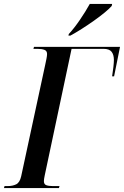

<svg xmlns="http://www.w3.org/2000/svg" viewBox="-52 -951 627 971"><path d="M-32 0 -29 -10H-12Q12 -10 30 -19Q48 -28 55 -59L177 -625Q180 -639 183 -654Q186 -669 186 -678Q186 -694 172.5 -699Q159 -704 137 -704H117L120 -714H555L525 -565H515Q519 -590 521.5 -612.5Q524 -635 524 -648Q524 -674 512.5 -689Q501 -704 471 -704H310L174 -63Q170 -44 170 -35Q170 -19 182 -14.5Q194 -10 214 -10H249L246 0ZM296 -779Q323 -808 352 -850.5Q381 -893 402 -931H515L513 -921Q502 -908 478.5 -888.5Q455 -869 424 -847Q393 -825 361.5 -805Q330 -785 304 -771H294Z"/></svg>

Font: Noto Serif Display ExtraCondensed SemiBold
Style: Italic
Weight: 600
Width: 2
Italic angle: -12°
Designer: Monotype Design Team
Foundry: Monotype Imaging Inc.
Version: Version 2.009